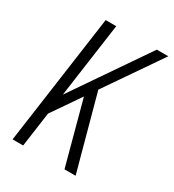

<svg xmlns="http://www.w3.org/2000/svg" viewBox="-171 -798 813 897"><g transform="rotate(30 236.0 -350.0)"><path d="M94 -239 410 -700H472L80 -130ZM134 -700H191L93 0H36ZM216 -372 259 -430 376 0H316Z"/></g></svg>

Font: Pathway Extreme Condensed Thin
Style: Italic
Weight: 250
Width: 3
Italic angle: -8°
Version: Version 1.001;gftools[0.9.26]